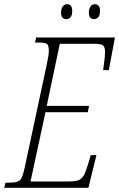

<svg xmlns="http://www.w3.org/2000/svg" viewBox="-41 -892 566 912"><path d="M-21 0 -15 -24H-5Q25 -24 40 -28.5Q55 -33 62.5 -49Q70 -65 77 -99L182 -590Q191 -633 191 -650Q191 -677 181.5 -683.5Q172 -690 137 -690H125L131 -714H505L476 -559H449Q450 -569 452.5 -586Q455 -603 456.5 -619.5Q458 -636 458 -645Q458 -668 448.5 -676Q439 -684 402 -684H243L181 -389H382L376 -359H175L104 -30H281Q314 -30 330.5 -35.5Q347 -41 356.5 -58Q366 -75 377 -111L390 -155H417L379 0ZM406 -801Q381 -801 381 -832Q381 -849 388.5 -860.5Q396 -872 409 -872Q434 -872 434 -840Q434 -818 425 -809.5Q416 -801 406 -801ZM275 -801Q249 -801 249 -832Q249 -849 256.5 -860.5Q264 -872 278 -872Q302 -872 302 -840Q302 -818 293.5 -809.5Q285 -801 275 -801Z"/></svg>

Font: Noto Serif ExtraCondensed ExtraLight
Style: Italic
Weight: 200
Width: 2
Italic angle: -12°
Designer: Monotype Design Team
Foundry: Monotype Imaging Inc.
Version: Version 2.014; ttfautohint (v1.8.4.7-5d5b)